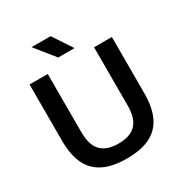

<svg xmlns="http://www.w3.org/2000/svg" viewBox="-214 -1107 1211 1275"><g transform="rotate(-30 391.0 -469.0)"><path d="M392.5 9.5Q282 9.5 212 -25.5Q142 -60.5 108.8 -131Q75.5 -201.5 75.5 -307.5V-740H215V-294.5Q215 -195 258.8 -149.8Q302.5 -104.5 392.5 -104.5Q482.5 -104.5 526.2 -149.8Q570 -195 570 -294.5V-740H706.5V-307.5Q706.5 -201.5 673.5 -131Q640.5 -60.5 571 -25.5Q501.5 9.5 392.5 9.5ZM330 -800 211 -948H357L455 -800Z"/></g></svg>

Font: Encode Sans SC SemiExpanded SemiBold
Style: Regular
Weight: 600
Width: 6
Designer: Multiple Designers
Foundry: Impallari Type
Version: Version 3.002